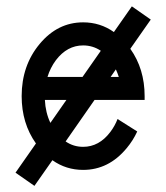

<svg xmlns="http://www.w3.org/2000/svg" viewBox="-20 -530 528 610"><path d="M357.4 -285.6Q353.5 -297.9 348.1 -309.6L331.5 -285.6ZM242.2 -285.6 300.3 -368.7Q274.9 -385.7 244.1 -385.7Q193.4 -385.7 157.7 -338.9Q139.6 -314.5 130.9 -285.6ZM140.1 -139.6 190.9 -212.4H122.6Q124.5 -172.4 140.1 -139.6ZM89.4 60.5 29.3 18.6 94.2 -74.2Q48.8 -138.2 48.8 -224.6Q48.8 -321.8 106 -390.4Q163.1 -459 244.1 -459Q298.3 -459 341.8 -428.2L398.9 -509.8L459 -467.8L394 -375Q439.5 -311 439.5 -224.6V-212.4H280.3L188.5 -80.6Q213.4 -63.5 244.1 -63.5Q294.9 -63.5 330.6 -110.8Q344.7 -129.4 353.5 -151.9L416 -112.3Q402.8 -83.5 382.3 -59.1Q325.2 9.8 244.1 9.8Q189.9 9.8 146.5 -21Z"/></svg>

Font: Catrinity
Style: Regular
Weight: 400
Designer: Alexander Lange
Foundry: High-Logic / Made with FontCreator
Version: Version 2.090;May 20, 2024;FontCreator 15.0.0.2974 64-bit